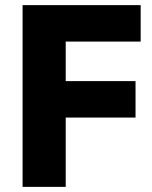

<svg xmlns="http://www.w3.org/2000/svg" viewBox="-20 -728 593 748"><path d="M528 -708H68V0H236V-270H508V-412H236V-566H528Z"/></svg>

Font: UULA Sans
Style: Bold
Weight: 700
Designer: Mohamed Gaber, Laura Garcia Mut
Foundry: Kief Type Foundry
Version: Version 3.006;hotconv 1.0.109;makeotfexe 2.5.65596